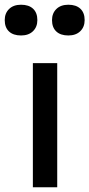

<svg xmlns="http://www.w3.org/2000/svg" viewBox="-69 -792 378 812"><path d="M70 0V-525H173V0ZM151 -707Q151 -736 169.5 -754Q188 -772 220 -772Q253 -772 271 -755Q289 -738 289 -707Q289 -678 270.5 -660Q252 -642 220 -642Q187 -642 169 -659Q151 -676 151 -707ZM-49 -707Q-49 -736 -30.5 -754Q-12 -772 20 -772Q53 -772 71 -755Q89 -738 89 -707Q89 -678 70.5 -660Q52 -642 20 -642Q-13 -642 -31 -659Q-49 -676 -49 -707Z"/></svg>

Font: Mach
Style: Regular
Weight: 400
Version: Version 1.002